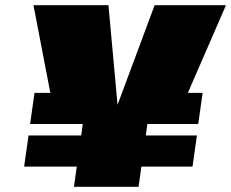

<svg xmlns="http://www.w3.org/2000/svg" viewBox="-20 -720 891 740"><path d="M744 -242H548L542 -198H739L722 -78H525L514 0H265L276 -78H73L90 -198H293L299 -242H96L113 -362H174L109 -700H398L433 -316L576 -700H851L704 -362H761Z"/></svg>

Font: Fivo Sans Modern ExtBlk
Style: Regular
Weight: 900
Designer: Alexander Slobzheninov
Foundry: Alexander Slobzheninov
Version: 1.0